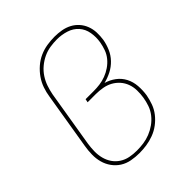

<svg xmlns="http://www.w3.org/2000/svg" viewBox="-206 -873 1012 1012"><g transform="rotate(-45 300.0 -367.5)"><path d="M249 8Q219 8 190 2.5Q161 -3 137.5 -18Q114 -33 97.5 -56Q81 -79 73.5 -106.5Q66 -134 66.5 -164Q67 -194 72 -223L124 -538Q128 -566 137.5 -593.5Q147 -621 164 -645.5Q181 -670 204 -690Q227 -710 254 -722Q281 -734 309.5 -738.5Q338 -743 366 -743Q392 -743 417.5 -738.5Q443 -734 465 -722.5Q487 -711 503.5 -692.5Q520 -674 529 -650.5Q538 -627 539 -601Q540 -575 536 -548Q531 -520 519 -492Q507 -464 485.5 -441.5Q464 -419 436.5 -405Q409 -391 380 -384Q411 -375 436.5 -356Q462 -337 476.5 -309Q491 -281 493.5 -247.5Q496 -214 491 -181Q486 -154 476.5 -127.5Q467 -101 449 -78Q431 -55 407.5 -37.5Q384 -20 357 -10Q330 0 303 4Q276 8 249 8ZM249 -11Q274 -11 299 -14.5Q324 -18 348 -27.5Q372 -37 394 -52.5Q416 -68 432.5 -89Q449 -110 457.5 -134.5Q466 -159 470 -184Q474 -209 473.5 -235Q473 -261 464.5 -284Q456 -307 440 -325Q424 -343 403 -354.5Q382 -366 356.5 -370.5Q331 -375 306 -375H245L249 -394H309Q332 -394 355 -397Q378 -400 400.5 -408.5Q423 -417 443.5 -431Q464 -445 479.5 -464Q495 -483 503 -505.5Q511 -528 515 -551Q521 -586 515 -620.5Q509 -655 487.5 -679Q466 -703 433 -713.5Q400 -724 365 -724Q340 -724 314 -720Q288 -716 263.5 -704.5Q239 -693 217.5 -675Q196 -657 181 -634Q166 -611 157.5 -586Q149 -561 144 -535L92 -220Q88 -194 87.5 -167Q87 -140 93.5 -115Q100 -90 114 -69.5Q128 -49 149.5 -35Q171 -21 196.5 -16Q222 -11 249 -11Z"/></g></svg>

Font: Iosevka Curly ThExObl
Style: Regular
Weight: 100
Width: 7
Italic angle: -9°
Monospace: yes
Designer: Belleve Invis
Foundry: Belleve Invis
Version: Version 11.1.0; ttfautohint (v1.8.3)